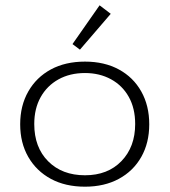

<svg xmlns="http://www.w3.org/2000/svg" viewBox="-20 -695 640 723"><path d="M300 8Q226 8 171.5 -21.5Q117 -51 86.5 -104Q56 -157 56 -227Q56 -297 86.5 -350.5Q117 -404 171.5 -433.5Q226 -463 300 -463Q373 -463 427.5 -433.5Q482 -404 512 -350.5Q542 -297 542 -227Q542 -157 512 -104Q482 -51 427.5 -21.5Q373 8 300 8ZM300 -35Q386 -35 437.5 -88.5Q489 -142 489 -228Q489 -287 465 -330Q441 -373 398 -396.5Q355 -420 300 -420Q243 -420 200 -396Q157 -372 133 -329Q109 -286 109 -228Q109 -140 161.5 -87.5Q214 -35 300 -35ZM281 -508 253 -529 355 -675 397 -643Z"/></svg>

Font: Inconsolata Expanded Light
Style: Regular
Weight: 300
Width: 7
Monospace: yes
Designer: Raph Levien, Cyreal, Brenton Simpson
Foundry: Raph Levien, Cyreal, Google
Version: Version 3.001; ttfautohint (v1.8.2.53-6de2)